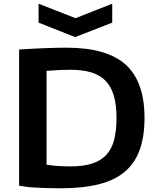

<svg xmlns="http://www.w3.org/2000/svg" viewBox="-20 -1006 845 1035"><path d="M188 -986 387 -908 585 -986V-884L385 -806L188 -884ZM306 9Q272 9 238.5 8Q205 7 175.5 5.5Q146 4 122 1Q98 -2 83 -5V-739Q155 -744 224 -746.5Q293 -749 338 -749Q556 -749 657.5 -657.5Q759 -566 759 -370Q759 -270 733 -198Q707 -126 652.5 -80Q598 -34 512 -12.5Q426 9 306 9ZM361 -109Q427 -109 474 -123.5Q521 -138 551 -169Q581 -200 594.5 -249.5Q608 -299 608 -370Q608 -439 594 -488.5Q580 -538 550 -569.5Q520 -601 472.5 -615.5Q425 -630 358 -630Q334 -630 300 -628.5Q266 -627 231 -624V-118Q264 -113 295 -111Q326 -109 361 -109Z"/></svg>

Font: Encode Sans Wide
Style: SemiBold
Weight: 600
Designer: Pablo Impallari, Andres Torresi
Foundry: Pablo Impallari, Andres Torresi
Version: Version 1.000; ttfautohint (v1.00) -l 8 -r 50 -G 200 -x 14 -